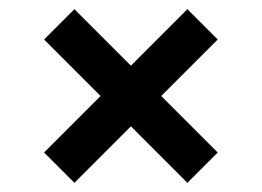

<svg xmlns="http://www.w3.org/2000/svg" viewBox="-20 -521 570 418"><path d="M76 -189 388 -501 454 -435 142 -123ZM388 -123 76 -435 142 -501 454 -189Z"/></svg>

Font: Changa Medium
Style: Regular
Weight: 500
Designer: Eduardo Rodriguez Tunni
Foundry: Eduardo Rodriguez Tunni
Version: Version 3.003